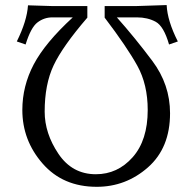

<svg xmlns="http://www.w3.org/2000/svg" viewBox="-20 -717 760 747"><path d="M356.4 9.8Q224.6 9.8 145.8 -80.6Q66.9 -170.9 66.9 -289.1Q66.9 -382.3 111.3 -466.6Q155.8 -550.8 263.2 -649.4H183.6Q151.9 -649.4 126 -629.9Q100.1 -610.4 79.6 -543.9L45.4 -555.7Q85 -635.7 88.9 -696.3L183.6 -693.4H319.8V-648.4Q223.1 -536.1 188.5 -462.4Q153.8 -388.7 153.8 -282.7Q153.8 -198.2 207.3 -118.7Q260.7 -39.1 353 -39.1Q437.5 -39.1 496.1 -105.2Q554.7 -171.4 554.7 -289.1Q554.7 -388.2 514.2 -461.4Q473.6 -534.7 387.2 -648.4V-693.4H509.3L628.4 -697.3Q631.3 -635.7 671.9 -555.7L637.7 -543.9Q617.2 -615.2 585.7 -632.3Q554.2 -649.4 512.7 -649.4H434.6Q503.4 -572.3 572.5 -480.2Q641.6 -388.2 641.6 -276.4Q641.6 -141.6 555.7 -65.9Q469.7 9.8 356.4 9.8Z"/></svg>

Font: Kelvinch
Style: Regular
Weight: 400
Designer: Paul James MIller
Foundry: High-Logic / Made with FontCreator
Version: Version 3.30 September 23, 2016